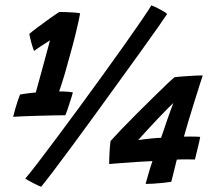

<svg xmlns="http://www.w3.org/2000/svg" viewBox="-20 -681 829 714"><path d="M200 -341Q206.5 -341 216.2 -340.8Q226 -340.5 235.8 -339.5Q245.5 -338.5 251 -337.5Q250 -332 246.2 -320.5Q242.5 -309 238.2 -295.5Q234 -282 229.8 -270.2Q225.5 -258.5 223 -252.5Q211.5 -252.5 183.8 -252Q156 -251.5 123.8 -250.5Q91.5 -249.5 64.8 -248.5Q38 -247.5 29 -246.5Q31.5 -257.5 36 -273.8Q40.5 -290 45.8 -305.5Q51 -321 54.5 -329.5Q62 -331 73.5 -332.5Q85 -334 96.2 -335.5Q107.5 -337 113 -337Q116 -347 121.2 -366.5Q126.5 -386 133 -409.5Q139.5 -433 146 -457Q152.5 -481 157.8 -500.8Q163 -520.5 166 -531Q162 -528.5 153.8 -523.2Q145.5 -518 136 -511.8Q126.5 -505.5 118.5 -500Q110.5 -494.5 106.5 -491.5Q101 -506 96.2 -523.5Q91.5 -541 89 -555Q98 -563 119.2 -578.8Q140.5 -594.5 163.2 -611Q186 -627.5 200.5 -636.5Q210 -636.5 224.8 -636Q239.5 -635.5 254.5 -634.5Q269.5 -633.5 278 -631.5Q277 -624 272 -601.2Q267 -578.5 258.8 -545.2Q250.5 -512 239 -471.5Q231.5 -442.5 221.5 -408.5Q211.5 -374.5 200 -341ZM543 -661Q549.5 -659 562.2 -652.8Q575 -646.5 587 -639.5Q599 -632.5 601.5 -629Q593.5 -616.5 567.5 -579.5Q541.5 -542.5 503.8 -490Q466 -437.5 422 -376.8Q378 -316 333.2 -254.2Q288.5 -192.5 248.2 -138Q208 -83.5 177.8 -43.8Q147.5 -4 133 13.5Q130 12.5 121.2 8.5Q112.5 4.5 102.2 -0.8Q92 -6 84 -10.8Q76 -15.5 74 -17Q88.5 -33.5 118.5 -72.5Q148.5 -111.5 188.2 -164.8Q228 -218 272.2 -278.2Q316.5 -338.5 360.2 -399Q404 -459.5 441.8 -512.8Q479.5 -566 506.2 -605.2Q533 -644.5 543 -661ZM705 -88Q692.5 -88 673.5 -88.2Q654.5 -88.5 637.5 -87.5Q631 -61.5 625.2 -37.8Q619.5 -14 617 -5Q605 -3 586.5 -1Q568 1 550 2Q532 3 521.5 3Q525 -9.5 529.5 -25.8Q534 -42 538.8 -57.2Q543.5 -72.5 547 -82Q523 -81 488.8 -78.8Q454.5 -76.5 425.2 -74.2Q396 -72 386 -71Q386 -93 387.5 -117Q389 -141 391 -156.5Q407 -174.5 433.2 -201.8Q459.5 -229 490.2 -259.8Q521 -290.5 549.8 -318.8Q578.5 -347 600 -367.5Q621.5 -388 629.5 -394Q635.5 -395 649.5 -396Q663.5 -397 680.2 -398.2Q697 -399.5 711.5 -400Q726 -400.5 734 -400.5Q730.5 -391 721.8 -363.2Q713 -335.5 702 -300Q691 -264.5 680.5 -230Q670 -195.5 664 -173Q676 -173.5 689 -173.2Q702 -173 711.8 -172.8Q721.5 -172.5 724.5 -172Q724.5 -169.5 721 -154.5Q717.5 -139.5 713 -120.8Q708.5 -102 705 -88ZM624.5 -298Q616 -290 601.2 -275Q586.5 -260 569.2 -242Q552 -224 536 -206.5Q520 -189 508.5 -176.5Q497 -164 494 -160Q501 -161.5 517 -163.2Q533 -165 550.5 -166.8Q568 -168.5 579 -168.5Q582 -176.5 588 -194.5Q594 -212.5 601.2 -233.5Q608.5 -254.5 615 -272.2Q621.5 -290 624.5 -298Z"/></svg>

Font: Grandstander Thin SemiBold
Style: Italic
Weight: 600
Italic angle: -15°
Version: Version 1.200